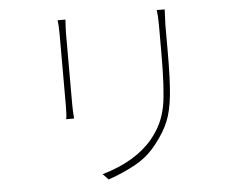

<svg xmlns="http://www.w3.org/2000/svg" viewBox="-53 -805 1106 895"><g transform="rotate(-5 500.0 -357.5)"><path d="M746 -668V-542Q746 -413 738.5 -340Q731 -267 711.5 -219.5Q692 -172 653 -122Q611 -66 552 -32.5Q493 1 420 26L394 -1Q551 -46 631 -142Q659 -176 676 -211.5Q693 -247 702 -292Q716 -368 716 -541V-668Q716 -713 712 -741H749Q746 -678 746 -668ZM281 -667V-640V-581V-507V-431V-370V-337Q281 -310 284 -271H247Q251 -288 251 -337V-370V-431V-507V-581V-640V-667Q251 -714 247 -734H284Q281 -689 281 -667Z"/></g></svg>

Font: Merged Yaku Han JP Thin
Style: Regular
Weight: 250
Designer: Ryoko NISHIZUKA 西塚涼子 (kana, bopomofo & ideographs); Paul D. Hunt (Latin, Greek & Cyrillic); Sandoll Communications 산돌커뮤니
Foundry: Adobe
Version: Version 2.004